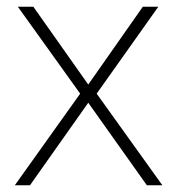

<svg xmlns="http://www.w3.org/2000/svg" viewBox="-20 -550 529 570"><path d="M218 -272 24 0H69L242 -245L416 0H462L267 -272L450 -530H404L242 -299L79 -530H33Z"/></svg>

Font: Noto Sans Georgian ExtraLight
Style: Regular
Weight: 200
Designer: Monotype Design Team, Akaki Razmadze
Foundry: Google LLC
Version: Version 2.005